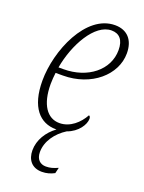

<svg xmlns="http://www.w3.org/2000/svg" viewBox="-145 -615 677 904"><g transform="rotate(20 193.5 -162.5)"><path d="M176 10H179C136 41 106 89 106 140C106 188 132 221 182 221C205 221 225 215 244 205L251 176C228 186 213 191 191 191C163 191 142 173 142 136C142 82 178 33 227 2C281 -17 308 -62 308 -90C308 -98 305 -104 300 -105C277 -63 235 -23 181 -23C120 -23 80 -79 80 -182C80 -198 82 -225 84 -239H120C263 -239 368 -332 368 -440C368 -507 332 -546 271 -546C126 -546 38 -334 38 -184C38 -51 95 10 176 10ZM113 -268H88C109 -388 180 -517 264 -517C303 -517 326 -492 326 -441C326 -341 234 -268 113 -268Z"/></g></svg>

Font: Noto Serif Condensed ExtraLight
Style: Italic
Weight: 200
Width: 3
Italic angle: -12°
Designer: Monotype Design Team
Foundry: Monotype Imaging Inc.
Version: Version 2.013